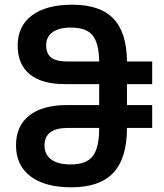

<svg xmlns="http://www.w3.org/2000/svg" viewBox="-20 -785 696 815"><path d="M48 -168Q48 -250 104 -294.5Q160 -339 265 -339H401V-428H255Q157 -428 106 -470Q55 -512 55 -592Q55 -674 115.5 -719.5Q176 -765 287 -765Q405 -765 461.5 -706Q518 -647 519 -524H626V-428H519V-339H626V-242H519Q519 -114 461.5 -52Q404 10 283 10Q171 10 109.5 -36.5Q48 -83 48 -168ZM401 -524Q400 -602 373 -635Q346 -668 281 -668Q231 -668 203.5 -648.5Q176 -629 176 -593Q176 -557 197.5 -540.5Q219 -524 267 -524ZM401 -242H269Q169 -242 169 -168Q169 -129 197.5 -108Q226 -87 280 -87Q347 -87 374 -122.5Q401 -158 401 -242Z"/></svg>

Font: Noto Sans Georgian Medium
Style: Regular
Weight: 500
Designer: Monotype Design team
Foundry: Monotype Imaging Inc.
Version: Version 1.000